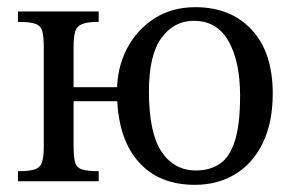

<svg xmlns="http://www.w3.org/2000/svg" viewBox="-20 -505 814 535"><path d="M523 10Q420 10 363 -57.5Q306 -125 306 -250Q306 -316 333.5 -369Q361 -422 410 -453.5Q459 -485 524 -485Q623 -485 681.5 -422Q740 -359 740 -244Q740 -164 712.5 -107Q685 -50 636 -20Q587 10 523 10ZM255 0H30V-28Q62 -28 77 -33Q92 -38 97 -52.5Q102 -67 102 -97V-371Q102 -402 98 -417.5Q94 -433 79 -438.5Q64 -444 30 -444V-473H255V-444Q223 -444 208 -437.5Q193 -431 189 -415.5Q185 -400 185 -371V-262H316V-223H185V-100Q185 -69 189 -53.5Q193 -38 208 -33Q223 -28 255 -28ZM526 -30Q565 -30 592.5 -48.5Q620 -67 634.5 -112.5Q649 -158 649 -238Q649 -333 617 -390Q585 -447 520 -447Q465 -447 430 -399.5Q395 -352 395 -250Q395 -135 430 -82.5Q465 -30 526 -30Z"/></svg>

Font: STIX Two Text
Style: Regular
Weight: 400
Designer: Ross Mills, John Hudson & Paul Hanslow, Tiro Typeworks Ltd; with prior portions MicroPress Inc., and Coen Hoffman.
Foundry: Tiro Typeworks Ltd
Version: Version 2.13 b171